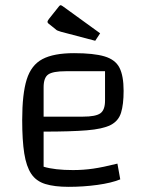

<svg xmlns="http://www.w3.org/2000/svg" viewBox="-20 -715 575 744"><path d="M246 9Q191 9 155.5 -2Q120 -13 101 -41.5Q82 -70 74 -120.5Q66 -171 66 -250Q66 -351 83.5 -407Q101 -463 144.5 -486Q188 -509 267 -509Q343 -509 385 -496.5Q427 -484 443 -452.5Q459 -421 459 -363Q459 -310 449 -278Q439 -246 408.5 -230.5Q378 -215 316 -210Q254 -205 149 -205H119V-263H301Q351 -263 369 -276Q387 -289 387 -325V-439H235Q185 -439 167 -426.5Q149 -414 149 -377V-69Q192 -56 263 -56Q303 -56 341 -61.5Q379 -67 435 -81L446 -20Q412 -6 357.5 1.5Q303 9 246 9ZM349 -557 216 -592Q207 -595 203 -596.5Q199 -598 195 -602L170 -622Q164 -626 164 -631Q164 -634 170 -642L209 -691Q212 -695 216 -695Q217 -695 223 -691L368 -586Z"/></svg>

Font: Changa Light
Style: Regular
Weight: 300
Designer: Eduardo Rodriguez Tunni
Foundry: Eduardo Rodriguez Tunni
Version: Version 3.002; ttfautohint (v1.8.2)